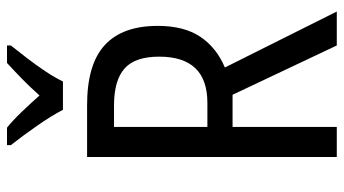

<svg xmlns="http://www.w3.org/2000/svg" viewBox="-237 -746 983 549"><g transform="rotate(-90 254.5 -471.5)"><path d="M228 -714Q345 -714 400 -663.5Q455 -613 455 -512Q455 -437 424 -390.5Q393 -344 336 -320L496 0H399L258 -298H166V0H80V-714ZM227 -637H166V-370H235Q367 -370 367 -508Q367 -577 333 -607Q299 -637 227 -637ZM215 -783Q198 -816 169 -857.5Q140 -899 114 -932V-943H164Q185 -926 209 -901Q233 -876 256 -850Q282 -879 302.5 -899Q323 -919 349 -943H399V-932Q383 -912 363 -886Q343 -860 325 -833Q307 -806 296 -783Z"/></g></svg>

Font: Noto Sans Malayalam Condensed
Style: Regular
Weight: 400
Width: 3
Designer: Jelle Bosma - Monotype Design Team
Foundry: Monotype Imaging Inc.
Version: Version 2.104; ttfautohint (v1.8.4.7-5d5b)